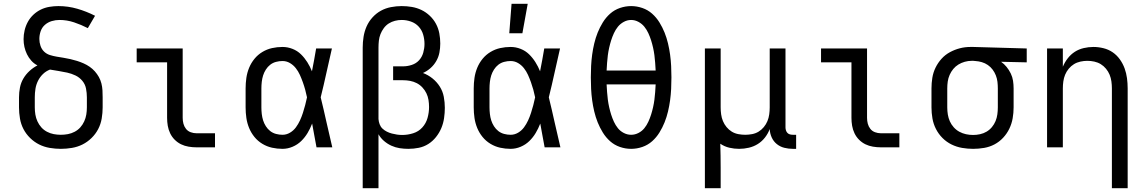

<svg xmlns="http://www.w3.org/2000/svg" viewBox="-20 -775 6040 1010"><path d="M300 8Q271 8 241.5 3Q212 -2 186 -15Q160 -28 138.5 -49Q117 -70 103.5 -96Q90 -122 85 -151.5Q80 -181 80 -210V-263Q80 -289 85 -314.5Q90 -340 103 -362Q116 -384 135 -401.5Q154 -419 177 -431Q159 -440 145 -455.5Q131 -471 122 -489.5Q113 -508 108.5 -528Q104 -548 104 -569Q104 -592 109.5 -615.5Q115 -639 126.5 -660Q138 -681 155.5 -697.5Q173 -714 194.5 -724.5Q216 -735 240 -739Q264 -743 287 -743Q338 -743 386.5 -729Q435 -715 480 -692L442 -627Q407 -645 369.5 -657.5Q332 -670 293 -670Q272 -670 252 -664Q232 -658 216.5 -644.5Q201 -631 194 -611Q187 -591 187 -570Q187 -552 193 -534Q199 -516 212 -503.5Q225 -491 242.5 -485.5Q260 -480 278 -477Q296 -474 314.5 -471Q333 -468 350.5 -464Q368 -460 385.5 -454.5Q403 -449 420 -441.5Q437 -434 452 -423.5Q467 -413 479 -399.5Q491 -386 500 -370Q509 -354 513.5 -336Q518 -318 519 -300Q520 -282 520 -263V-210Q520 -181 515 -151.5Q510 -122 496.5 -96Q483 -70 461.5 -49Q440 -28 414 -15Q388 -2 358.5 3Q329 8 300 8ZM300 -66Q319 -66 337.5 -69.5Q356 -73 373 -82Q390 -91 402.5 -105Q415 -119 423 -136.5Q431 -154 434 -172.5Q437 -191 437 -210V-263Q437 -286 432.5 -309Q428 -332 413 -350Q398 -368 377 -378Q356 -388 333.5 -393Q311 -398 288.5 -401.5Q266 -405 243 -409Q222 -401 206 -385.5Q190 -370 180 -350Q170 -330 166.5 -308Q163 -286 163 -263V-210Q163 -191 166 -172.5Q169 -154 177 -136.5Q185 -119 197.5 -105Q210 -91 227 -82Q244 -73 262.5 -69.5Q281 -66 300 -66Z M1013 0Q993 0 972 -3.5Q951 -7 932.5 -16Q914 -25 899 -40Q884 -55 875 -74Q866 -93 862.5 -113.5Q859 -134 859 -155V-447H699V-520H941V-155Q941 -139 945 -124Q949 -109 958.5 -97Q968 -85 983 -79.5Q998 -74 1013 -74H1111V0Z M1466 8Q1438 8 1411 2Q1384 -4 1360 -18.5Q1336 -33 1318.5 -54.5Q1301 -76 1290.5 -101.5Q1280 -127 1276 -154.5Q1272 -182 1272 -210V-310Q1272 -338 1276 -365.5Q1280 -393 1290.5 -418.5Q1301 -444 1318.5 -465.5Q1336 -487 1360 -501.5Q1384 -516 1411 -522Q1438 -528 1466 -528Q1493 -528 1518.5 -518Q1544 -508 1563 -489.5Q1582 -471 1596.5 -448Q1611 -425 1621 -400Q1627 -430 1632.5 -460Q1638 -490 1643 -520H1726Q1711 -456 1697 -391.5Q1683 -327 1667 -263Q1683 -198 1697.5 -132Q1712 -66 1728 0H1645Q1639 -31 1633.5 -62Q1628 -93 1622 -125Q1612 -99 1598 -75.5Q1584 -52 1564.5 -33Q1545 -14 1519 -3Q1493 8 1466 8ZM1466 -66Q1487 -66 1505.5 -77Q1524 -88 1536.5 -105Q1549 -122 1558 -141.5Q1567 -161 1573.5 -181.5Q1580 -202 1585.5 -222.5Q1591 -243 1595 -263Q1591 -283 1585.5 -303Q1580 -323 1573 -342.5Q1566 -362 1557.5 -381Q1549 -400 1536 -416.5Q1523 -433 1505 -443.5Q1487 -454 1466 -454Q1449 -454 1432 -449.5Q1415 -445 1401.5 -434.5Q1388 -424 1378.5 -409Q1369 -394 1364 -378Q1359 -362 1357 -344.5Q1355 -327 1355 -310V-210Q1355 -193 1357 -175.5Q1359 -158 1364 -142Q1369 -126 1378.5 -111Q1388 -96 1401.5 -85.5Q1415 -75 1432 -70.5Q1449 -66 1466 -66Z M1888 215V-525Q1888 -553 1892.5 -581.5Q1897 -610 1908.5 -636Q1920 -662 1939.5 -683.5Q1959 -705 1983.5 -718.5Q2008 -732 2036.5 -737.5Q2065 -743 2093 -743Q2120 -743 2146.5 -738.5Q2173 -734 2197 -722.5Q2221 -711 2241 -692Q2261 -673 2273.5 -649.5Q2286 -626 2291 -599.5Q2296 -573 2296 -546Q2296 -522 2291.5 -498.5Q2287 -475 2275 -454Q2263 -433 2245 -417Q2227 -401 2205 -391Q2232 -381 2255 -362.5Q2278 -344 2293.5 -319.5Q2309 -295 2314.5 -266Q2320 -237 2320 -208Q2320 -181 2316 -153.5Q2312 -126 2301.5 -101Q2291 -76 2273.5 -54Q2256 -32 2233 -17.5Q2210 -3 2183 2.5Q2156 8 2128 8Q2105 8 2082.5 4.5Q2060 1 2039 -8.5Q2018 -18 2000 -33.5Q1982 -49 1971 -69V215ZM2096 -65Q2125 -65 2153.5 -74Q2182 -83 2201.5 -104.5Q2221 -126 2229 -154.5Q2237 -183 2237 -212Q2237 -231 2234 -249.5Q2231 -268 2223 -284.5Q2215 -301 2202 -315Q2189 -329 2172.5 -337.5Q2156 -346 2137.5 -349.5Q2119 -353 2100 -353H2048V-426H2100Q2123 -426 2146 -433.5Q2169 -441 2184.5 -458Q2200 -475 2206.5 -498Q2213 -521 2213 -544Q2213 -569 2206 -593Q2199 -617 2182.5 -635Q2166 -653 2142 -661.5Q2118 -670 2093 -670Q2075 -670 2057.5 -665.5Q2040 -661 2025 -651.5Q2010 -642 1999 -627Q1988 -612 1981.5 -595.5Q1975 -579 1973 -561Q1971 -543 1971 -525V-149Q1972 -135 1977 -121.5Q1982 -108 1992 -98.5Q2002 -89 2015 -82.5Q2028 -76 2041.5 -72.5Q2055 -69 2068.5 -67Q2082 -65 2096 -65Z M2666 8Q2638 8 2611 2Q2584 -4 2560 -18.5Q2536 -33 2518.5 -54.5Q2501 -76 2490.5 -101.5Q2480 -127 2476 -154.5Q2472 -182 2472 -210V-310Q2472 -338 2476 -365.5Q2480 -393 2490.5 -418.5Q2501 -444 2518.5 -465.5Q2536 -487 2560 -501.5Q2584 -516 2611 -522Q2638 -528 2666 -528Q2693 -528 2718.5 -518Q2744 -508 2763 -489.5Q2782 -471 2796.5 -448Q2811 -425 2821 -400Q2827 -430 2832.5 -460Q2838 -490 2843 -520H2926Q2911 -456 2897 -391.5Q2883 -327 2867 -263Q2883 -198 2897.5 -132Q2912 -66 2928 0H2845Q2839 -31 2833.5 -62Q2828 -93 2822 -125Q2812 -99 2798 -75.5Q2784 -52 2764.5 -33Q2745 -14 2719 -3Q2693 8 2666 8ZM2666 -66Q2687 -66 2705.5 -77Q2724 -88 2736.5 -105Q2749 -122 2758 -141.5Q2767 -161 2773.5 -181.5Q2780 -202 2785.5 -222.5Q2791 -243 2795 -263Q2791 -283 2785.5 -303Q2780 -323 2773 -342.5Q2766 -362 2757.5 -381Q2749 -400 2736 -416.5Q2723 -433 2705 -443.5Q2687 -454 2666 -454Q2649 -454 2632 -449.5Q2615 -445 2601.5 -434.5Q2588 -424 2578.5 -409Q2569 -394 2564 -378Q2559 -362 2557 -344.5Q2555 -327 2555 -310V-210Q2555 -193 2557 -175.5Q2559 -158 2564 -142Q2569 -126 2578.5 -111Q2588 -96 2601.5 -85.5Q2615 -75 2632 -70.5Q2649 -66 2666 -66ZM2659 -600 2671 -755H2756L2728 -600Z M3300 8Q3270 8 3241 -2Q3212 -12 3189.5 -32Q3167 -52 3151 -78Q3135 -104 3124 -131.5Q3113 -159 3106 -188.5Q3099 -218 3095 -247.5Q3091 -277 3089.5 -307Q3088 -337 3088 -368Q3088 -398 3089.5 -428Q3091 -458 3095 -487.5Q3099 -517 3106 -546.5Q3113 -576 3124 -603.5Q3135 -631 3151 -657Q3167 -683 3189.5 -703Q3212 -723 3241 -733Q3270 -743 3300 -743Q3330 -743 3359 -733Q3388 -723 3410.5 -703Q3433 -683 3449 -657Q3465 -631 3476 -603.5Q3487 -576 3494 -546.5Q3501 -517 3505 -487.5Q3509 -458 3510.5 -428Q3512 -398 3512 -368Q3512 -337 3510.5 -307Q3509 -277 3505 -247.5Q3501 -218 3494 -188.5Q3487 -159 3476 -131.5Q3465 -104 3449 -78Q3433 -52 3410.5 -32Q3388 -12 3359 -2Q3330 8 3300 8ZM3171 -404H3429Q3428 -424 3426.5 -444.5Q3425 -465 3422.5 -484.5Q3420 -504 3415.5 -524Q3411 -544 3405 -563Q3399 -582 3390.5 -600.5Q3382 -619 3369.5 -634.5Q3357 -650 3338.5 -660Q3320 -670 3300 -670Q3280 -670 3261.5 -660Q3243 -650 3230.5 -634.5Q3218 -619 3209.5 -600.5Q3201 -582 3195 -563Q3189 -544 3184.5 -524Q3180 -504 3177.5 -484.5Q3175 -465 3173.5 -444.5Q3172 -424 3171 -404ZM3300 -66Q3320 -66 3338.5 -75.5Q3357 -85 3369.5 -100.5Q3382 -116 3390.5 -134.5Q3399 -153 3405 -172Q3411 -191 3415.5 -211Q3420 -231 3422.5 -250.5Q3425 -270 3426.5 -290.5Q3428 -311 3429 -331H3171Q3172 -311 3173.5 -290.5Q3175 -270 3177.5 -250.5Q3180 -231 3184.5 -211Q3189 -191 3195 -172Q3201 -153 3209.5 -134.5Q3218 -116 3230.5 -100.5Q3243 -85 3261.5 -75.5Q3280 -66 3300 -66Z M3688 215V-520H3771V-210Q3771 -192 3773.5 -173.5Q3776 -155 3783 -138Q3790 -121 3802 -106.5Q3814 -92 3829.5 -82.5Q3845 -73 3863.5 -69.5Q3882 -66 3900 -66Q3918 -66 3936.5 -69.5Q3955 -73 3970.5 -82.5Q3986 -92 3998 -106.5Q4010 -121 4017 -138Q4024 -155 4026.5 -173.5Q4029 -192 4029 -210V-520H4112V-104Q4112 -97 4114.5 -89Q4117 -81 4122.5 -75.5Q4128 -70 4135.5 -68Q4143 -66 4151 -66H4168V8H4151Q4128 8 4106 2.5Q4084 -3 4066.5 -17Q4049 -31 4039.5 -52Q4030 -73 4029 -96Q4020 -72 4004 -51.5Q3988 -31 3966.5 -17.5Q3945 -4 3919.5 2Q3894 8 3868 8Q3842 8 3816.5 2Q3791 -4 3769 -19Q3770 13 3770.5 44.5Q3771 76 3771 107V215Z M4613 0Q4593 0 4572 -3.5Q4551 -7 4532.5 -16Q4514 -25 4499 -40Q4484 -55 4475 -74Q4466 -93 4462.5 -113.5Q4459 -134 4459 -155V-447H4299V-520H4541V-155Q4541 -139 4545 -124Q4549 -109 4558.5 -97Q4568 -85 4583 -79.5Q4598 -74 4613 -74H4711V0Z M5099 8Q5070 8 5041 3Q5012 -2 4985.5 -15Q4959 -28 4938 -49Q4917 -70 4903.5 -96.5Q4890 -123 4885 -152Q4880 -181 4880 -210V-310Q4880 -338 4884.5 -366Q4889 -394 4901.5 -419.5Q4914 -445 4933 -466Q4952 -487 4977 -500.5Q5002 -514 5029 -521Q5056 -528 5085 -528H5100L5381 -520V-447L5246 -450Q5262 -439 5275 -423Q5288 -407 5297 -388.5Q5306 -370 5309 -350Q5312 -330 5312 -310V-210Q5312 -181 5307 -152.5Q5302 -124 5289.5 -98Q5277 -72 5257 -50.5Q5237 -29 5211.5 -15.5Q5186 -2 5157 3Q5128 8 5099 8ZM5099 -65Q5117 -65 5135.5 -69Q5154 -73 5170 -82.5Q5186 -92 5198 -106.5Q5210 -121 5217 -138Q5224 -155 5226.5 -173.5Q5229 -192 5229 -210V-310Q5229 -327 5227 -344.5Q5225 -362 5218.5 -378.5Q5212 -395 5201.5 -409Q5191 -423 5176.5 -433Q5162 -443 5145 -448Q5128 -453 5111 -454L5100 -455H5091Q5073 -455 5055 -450Q5037 -445 5021.5 -435.5Q5006 -426 4994.5 -412Q4983 -398 4975.5 -381Q4968 -364 4965.5 -346Q4963 -328 4963 -310V-210Q4963 -191 4966 -172.5Q4969 -154 4976.5 -137Q4984 -120 4997 -105.5Q5010 -91 5026.5 -82Q5043 -73 5061.5 -69Q5080 -65 5099 -65Z M5829 215V-310Q5829 -328 5826.5 -346.5Q5824 -365 5817 -382Q5810 -399 5798 -413.5Q5786 -428 5770.5 -437.5Q5755 -447 5736.5 -451Q5718 -455 5700 -455Q5682 -455 5663.5 -451Q5645 -447 5629.5 -437.5Q5614 -428 5602 -413.5Q5590 -399 5583 -382Q5576 -365 5573.5 -346.5Q5571 -328 5571 -310V0H5488V-520H5571V-424Q5581 -448 5597 -468.5Q5613 -489 5634 -502.5Q5655 -516 5680.5 -522Q5706 -528 5732 -528Q5758 -528 5784.5 -521.5Q5811 -515 5833 -500Q5855 -485 5871 -462.5Q5887 -440 5896 -415Q5905 -390 5908.5 -363.5Q5912 -337 5912 -310V215Z"/></svg>

Font: Iosevka Fixed Extended
Style: Regular
Weight: 400
Width: 7
Monospace: yes
Designer: Belleve Invis
Foundry: Belleve Invis
Version: Version 24.1.1; ttfautohint (v1.8.4)